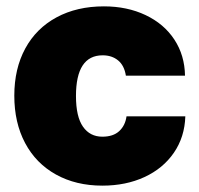

<svg xmlns="http://www.w3.org/2000/svg" viewBox="-20 -574 626 604"><path d="M25 -273Q25 -358 59.5 -421.5Q94 -485 158 -519.5Q222 -554 307 -554Q380 -554 438 -526.5Q496 -499 528.5 -449.5Q561 -400 562 -336H376Q371 -368 351.5 -384Q332 -400 303 -400Q219 -400 219 -272Q219 -207 241 -175.5Q263 -144 302 -144Q336 -144 355 -161.5Q374 -179 378 -208H563Q561 -143 527 -93.5Q493 -44 434.5 -17Q376 10 302 10Q219 10 156 -25Q93 -60 59 -124Q25 -188 25 -273Z"/></svg>

Font: Mona Sans Black
Style: Regular
Weight: 900
Designer: Deni Anggara
Foundry: GitHub
Version: Version 2.000